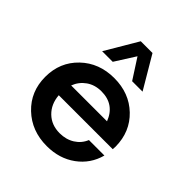

<svg xmlns="http://www.w3.org/2000/svg" viewBox="-205 -891 1041 1041"><g transform="rotate(45 315.0 -371.0)"><path d="M322.5 -682.5 248.8 -566.2H167.5L277.5 -752.5H367.5L477.5 -566.2H397.5ZM585 -252.5 583.8 -231.2H170Q175 -167.5 215.6 -128.1Q256.2 -88.8 318.8 -88.8Q367.5 -88.8 404.4 -111.9Q441.2 -135 457.5 -175H576.2Q553.8 -91.2 484.4 -40.6Q415 10 318.8 10Q202.5 10 125 -63.8Q47.5 -137.5 47.5 -250Q47.5 -362.5 124.4 -436.2Q201.2 -510 317.5 -510Q432.5 -510 508.1 -437.5Q583.8 -365 585 -252.5ZM318.8 -410Q268.8 -410 232.5 -384.4Q196.2 -358.8 180 -316.2H455Q418.8 -410 318.8 -410Z"/></g></svg>

Font: Now Alt Medium
Style: Regular
Weight: 500
Designer: Alfredo Marco Pradil
Foundry: Alfredo Marco Pradil
Version: Version 1.002;PS 001.002;hotconv 1.0.88;makeotf.lib2.5.64775